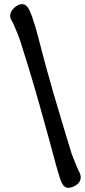

<svg xmlns="http://www.w3.org/2000/svg" viewBox="-20 -709 409 925"><path d="M309 196Q296 196 286.5 185.5Q277 175 269 150Q259 120 247 75.5Q235 31 216.5 -38Q198 -107 168 -212Q155 -258 140.5 -307.5Q126 -357 112 -402Q98 -447 88 -478Q78 -513 68 -538.5Q58 -564 52 -577Q44 -597 36.5 -609Q29 -621 29 -632Q29 -654 48.5 -671.5Q68 -689 86 -689Q108 -689 121.5 -660.5Q135 -632 151 -578Q156 -562 164.5 -528.5Q173 -495 184.5 -451.5Q196 -408 209 -361Q222 -314 235 -269Q261 -181 278.5 -122Q296 -63 307.5 -26Q319 11 326 34Q334 56 341 72Q348 88 352 99Q360 115 364.5 125Q369 135 369 144Q369 168 348 182Q327 196 309 196Z"/></svg>

Font: Akaya Kanadaka
Style: Regular
Weight: 400
Designer: Vaishnavi Murthy Yerkadithaya, Juan Luis Blanco Aristondo
Version: Version 1.002; ttfautohint (v1.8.3)